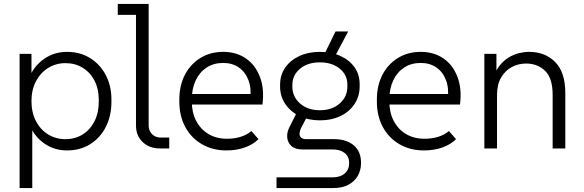

<svg xmlns="http://www.w3.org/2000/svg" viewBox="-20 -750 2948 970"><path d="M79 200V-478H139V-346L128 -359Q153 -418 203.5 -453Q254 -488 319 -488Q384 -488 434.5 -457Q485 -426 514 -371.5Q543 -317 543 -246V-237Q543 -164 514.5 -108.5Q486 -53 435.5 -21.5Q385 10 319 10Q255 10 205.5 -24Q156 -58 131 -115L143 -129V200ZM311 -47Q360 -47 398 -71Q436 -95 457.5 -137.5Q479 -180 479 -237V-246Q479 -301 457.5 -342.5Q436 -384 398 -407.5Q360 -431 311 -431Q262 -431 223 -406.5Q184 -382 161.5 -339Q139 -296 139 -239Q139 -182 161.5 -138.5Q184 -95 223 -71Q262 -47 311 -47Z M789 0Q735 0 701 -32Q667 -64 667 -117V-703L695 -675H575V-730H731V-116Q731 -90 748 -72.5Q765 -55 792 -55H835V0Z M1124 10Q1054 10 1000 -21.5Q946 -53 916 -108.5Q886 -164 886 -237V-247Q886 -317 913.5 -371Q941 -425 991.5 -456.5Q1042 -488 1107 -488Q1174 -488 1222 -455Q1270 -422 1293 -362Q1316 -302 1306 -222H932V-275H1272L1244 -247Q1251 -304 1235 -345.5Q1219 -387 1186 -409.5Q1153 -432 1108 -432Q1059 -432 1023.5 -408.5Q988 -385 968.5 -343.5Q949 -302 949 -247V-237Q949 -182 971 -139.5Q993 -97 1033 -73Q1073 -49 1127 -49Q1165 -49 1196.5 -59Q1228 -69 1250 -88L1286 -47Q1259 -20 1217 -5Q1175 10 1124 10Z M1377 200V146H1660Q1699 146 1721.5 126.5Q1744 107 1744 73Q1744 41 1721.5 23Q1699 5 1660 5H1508Q1471 5 1452 -12.5Q1433 -30 1431 -56Q1429 -82 1442 -107L1485 -193L1540 -178L1500 -101Q1495 -90 1493.5 -77.5Q1492 -65 1500 -56Q1508 -47 1528 -47H1668Q1730 -47 1767 -16Q1804 15 1804 73Q1804 111 1787 139.5Q1770 168 1739 184Q1708 200 1665 200ZM1604 -446 1675 -591H1739L1662 -446ZM1596 -142Q1538 -142 1492.5 -164Q1447 -186 1421 -225Q1395 -264 1395 -313V-322Q1395 -371 1421 -408.5Q1447 -446 1492.5 -467Q1538 -488 1596 -488Q1655 -488 1700.5 -467Q1746 -446 1771.5 -409.5Q1797 -373 1797 -325V-313Q1797 -264 1771.5 -225Q1746 -186 1700.5 -164Q1655 -142 1596 -142ZM1596 -193Q1657 -193 1696 -227Q1735 -261 1735 -313V-322Q1735 -372 1696 -403.5Q1657 -435 1596 -435Q1535 -435 1496 -403Q1457 -371 1457 -320V-313Q1457 -261 1496 -227Q1535 -193 1596 -193Z M2122 10Q2052 10 1998 -21.5Q1944 -53 1914 -108.5Q1884 -164 1884 -237V-247Q1884 -317 1911.5 -371Q1939 -425 1989.5 -456.5Q2040 -488 2105 -488Q2172 -488 2220 -455Q2268 -422 2291 -362Q2314 -302 2304 -222H1930V-275H2270L2242 -247Q2249 -304 2233 -345.5Q2217 -387 2184 -409.5Q2151 -432 2106 -432Q2057 -432 2021.5 -408.5Q1986 -385 1966.5 -343.5Q1947 -302 1947 -247V-237Q1947 -182 1969 -139.5Q1991 -97 2031 -73Q2071 -49 2125 -49Q2163 -49 2194.5 -59Q2226 -69 2248 -88L2284 -47Q2257 -20 2215 -5Q2173 10 2122 10Z M2427 0V-478H2488V-350H2471Q2482 -390 2502.5 -416.5Q2523 -443 2549 -459Q2575 -475 2602 -481.5Q2629 -488 2653 -488Q2734 -488 2785 -436.5Q2836 -385 2836 -279V0H2772V-271Q2772 -355 2734 -392Q2696 -429 2638 -429Q2598 -429 2565 -411Q2532 -393 2511.5 -358Q2491 -323 2491 -270V0Z"/></svg>

Font: SUSE Light
Style: Regular
Weight: 300
Designer: Rene Bieder
Foundry: SUSE
Version: Version 1.000